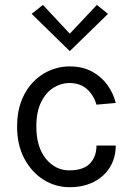

<svg xmlns="http://www.w3.org/2000/svg" viewBox="-20 -766 556 798"><path d="M269 12Q210.5 12 161 -19Q111.5 -50 81.2 -106.8Q51 -163.5 51 -240Q51 -295 65.5 -337.2Q80 -379.5 104.8 -410.2Q129.5 -441 162 -460.5Q213.5 -490 269 -490Q324 -490 363.2 -468.2Q402.5 -446.5 427 -412Q451.5 -377.5 461 -338L381 -331Q369 -371.5 340.8 -396.2Q312.5 -421 268 -421Q234 -421 202.5 -401.5Q171 -382 151 -341.8Q131 -301.5 131 -240Q131 -156 170.2 -107Q209.5 -58 268 -58Q326.5 -58 353.8 -86.5Q381 -115 381 -161H461Q461 -111 437.5 -72Q414 -33 370.8 -10.5Q327.5 12 269 12ZM270 -553.5 111.5 -708.5 158.5 -745.5 270 -626 382.5 -745.5 429 -708.5Z"/></svg>

Font: Betina Sans
Style: Regular
Weight: 400
Designer: Jonathan Pinhorn (font) & Cristiano Sobral (main changes)
Version: Version 2.001;April 28, 2021;FontCreator 13.0.0.2655 32-bit;